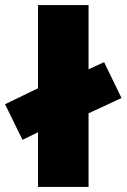

<svg xmlns="http://www.w3.org/2000/svg" viewBox="-43 -740 501 760"><path d="M46 -186.5 -23 -327.5 207.5 -439V-419L369 -494L438 -352L207.5 -245V-265ZM107.5 0V-720H307.5V0Z"/></svg>

Font: Geologica Thin Roman Black
Style: Regular
Weight: 900
Version: Version 1.010;gftools[0.9.28]